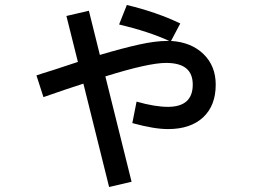

<svg xmlns="http://www.w3.org/2000/svg" viewBox="-20 -667 1040 769"><path d="M665 -503Q746 -498 795 -450.5Q844 -403 844 -328Q844 -244 793.5 -197Q743 -150 653 -150Q597 -150 510 -174L527 -260Q600 -239 654 -239Q752 -240 752 -328Q752 -372 725.5 -393.5Q699 -415 645 -415Q575 -415 402 -361L507 61L417 82L314 -332Q245 -310 154 -278L126 -365Q149 -373 195 -387Q212 -393 292 -419L246 -603L336 -624L380 -447Q471 -474 536.5 -488.5Q602 -503 649 -503H658Q575 -541 457 -569L488 -647Q606 -619 702 -573Z"/></svg>

Font: IBM Plex Sans JP Medium
Style: Regular
Weight: 500
Designer: Mike Abbink; Paul van der Laan; Pieter van Rosmalen; Wujin Sim; Yejin Wi; Jinhee Kim; Boomi Park; Yona Kim; Kichan Ma
Foundry: Sandoll Inc.
Version: Version 1.001